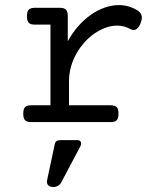

<svg xmlns="http://www.w3.org/2000/svg" viewBox="-20 -482 640 758"><path d="M221.7 238.3Q217.3 246.6 208.7 251.5Q200.2 256.3 189.9 256.3Q176.3 256.3 169.9 249Q163.6 241.7 166 229L196.3 86.9Q197.8 79.1 203.1 75.2Q208.5 71.3 216.8 71.3H286.1Q295.9 71.3 299.1 78.6Q302.2 85.9 296.9 96.2ZM179.2 -384.8H117.2Q100.6 -384.8 93.5 -392.1Q86.4 -399.4 86.4 -418Q86.4 -436.5 93.5 -443.8Q100.6 -451.2 117.2 -451.2H216.8Q233.4 -451.2 240.5 -443.8Q247.6 -436.5 247.6 -418V-319.3Q265.6 -352.1 288.8 -378.4Q312 -404.8 338.4 -423.3Q364.7 -441.9 393.1 -451.9Q421.4 -461.9 449.2 -461.9Q487.3 -461.9 520.5 -442.4Q534.7 -434.1 538.6 -421.9Q542.5 -409.7 535.6 -391.6Q528.8 -374 518.3 -366.7Q507.8 -359.4 493.7 -367.7Q469.2 -380.9 442.4 -380.9Q420.4 -380.9 397.7 -372.8Q375 -364.7 353.8 -350.3Q332.5 -335.9 314.2 -315.7Q295.9 -295.4 282 -271Q268.1 -246.6 260.3 -218.8Q252.4 -190.9 252.4 -161.1V-66.4H417Q433.6 -66.4 440.7 -59.1Q447.8 -51.8 447.8 -33.2Q447.8 -14.6 440.7 -7.3Q433.6 0 417 0H102.5Q85.9 0 78.9 -7.3Q71.8 -14.6 71.8 -33.2Q71.8 -51.8 78.9 -59.1Q85.9 -66.4 102.5 -66.4H179.2Z"/></svg>

Font: Courier Prime
Style: Regular
Weight: 400
Designer: Alan Dague-Greene
Foundry: Quote-Unquote Apps
Version: Version 1.203